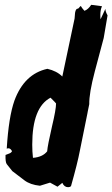

<svg xmlns="http://www.w3.org/2000/svg" viewBox="-20 -762 467 798"><path d="M188 -3 146 10Q106 6 81.5 -12.5Q57 -31 31 -51Q19 -66 8 -80Q2 -88 3 -118Q10 -121 18.5 -124Q27 -127 30 -134Q21 -150 8 -144Q16 -276 40 -344Q81 -455 177 -476Q216 -467 239 -444L290 -685Q291 -697 292 -709Q295 -726 303 -726Q306 -726 309.5 -731Q313 -736 316 -737Q320 -729 331 -717Q347 -723 359 -742L404 -736Q397 -722 397 -699Q397 -686 398 -682L418 -725Q418 -714 427 -698Q422 -666 411 -604Q393 -535 374 -465Q350 -374 351 -329Q349 -318 344 -295V-294Q342 -287 312 -136Q302 -83 275 12Q270 16 263 16Q247 16 239 -2L219 14ZM213 -332Q213 -333 190 -356Q114 -316 114 -161Q114 -132 117 -106Q157 -109 176 -133Q178 -158 196 -236Q213 -307 213 -332Z"/></svg>

Font: Ode an Erik AH
Style: Regular
Weight: 400
Designer: Andreas Höfeld
Foundry: Fontgrube AH
Version: Version 2.00